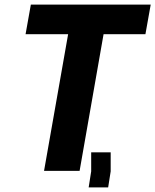

<svg xmlns="http://www.w3.org/2000/svg" viewBox="-20 -745 677 837"><path d="M277 -596H91.5L114.5 -725H637L614 -596H431.5L327 0H172ZM462.5 -81V2L451.5 72H366.5L377.5 2V-81Z"/></svg>

Font: JuliaMono ExtraBoldItalic
Style: Regular
Weight: 800
Italic angle: -9°
Monospace: yes
Designer: cormullion
Foundry: corm
Version: Version 0.049; ttfautohint (v1.8.4)